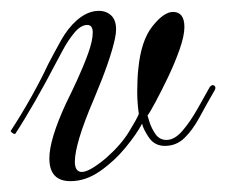

<svg xmlns="http://www.w3.org/2000/svg" viewBox="-22 -329 417 354"><path d="M108 5Q69 5 69 -37Q69 -72 100 -139Q109 -157 120.5 -182Q132 -207 140.5 -230.5Q149 -254 149 -269Q149 -283 139 -283Q127 -283 115 -268.5Q103 -254 93.5 -236Q84 -218 78 -207Q63 -178 43 -143Q23 -108 6 -82H5Q3 -82 0 -84.5Q-3 -87 -2 -88Q17 -117 35.5 -150Q54 -183 67 -211Q78 -232 90.5 -254.5Q103 -277 120 -292Q140 -309 160 -309Q174 -309 183 -300.5Q192 -292 192 -275Q192 -271 191.5 -267Q191 -263 190 -258Q186 -239 176.5 -211.5Q167 -184 151 -146Q133 -104 124.5 -75.5Q116 -47 116 -31Q116 -12 129 -12Q143 -12 174 -38Q201 -62 215.5 -85.5Q230 -109 234 -119Q233 -125 232 -136Q231 -147 231 -160Q231 -171 231.5 -182Q232 -193 233 -202Q238 -254 259 -280.5Q280 -307 297 -307Q318 -307 318 -279Q318 -263 309 -237.5Q300 -212 287.5 -186Q275 -160 264.5 -140.5Q254 -121 250 -116Q250 -116 253.5 -104.5Q257 -93 264.5 -82Q272 -71 285 -71Q300 -71 314.5 -88Q329 -105 342 -128Q355 -151 365 -169Q368 -172 370 -172Q373 -172 374.5 -169.5Q376 -167 374 -163Q359 -137 346 -113Q333 -89 318 -74.5Q303 -60 282 -60Q263 -60 252.5 -75.5Q242 -91 240 -101Q230 -82 209.5 -57Q189 -32 162.5 -13.5Q136 5 108 5Z"/></svg>

Font: Mea Culpa
Style: Regular
Weight: 400
Designer: Robert E. Leuschke
Foundry: Robert E. Leuschke
Version: Version 1.010; ttfautohint (v1.8.3)